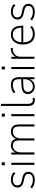

<svg xmlns="http://www.w3.org/2000/svg" viewBox="1626 -2371 753 4045"><g transform="rotate(-90 2002.5 -348.5)"><path d="M235 8Q202 8 169 1Q136 -6 108 -20Q80 -34 59 -52L80 -87Q104 -67 130 -55Q156 -43 183 -38Q210 -33 238 -33Q295 -33 328.5 -57Q362 -81 362 -123Q362 -159 340.5 -180.5Q319 -202 274 -211L194 -229Q135 -243 105 -274.5Q75 -306 75 -356Q75 -399 96 -430Q117 -461 154 -478Q191 -495 240 -495Q269 -495 299 -488Q329 -481 355 -467.5Q381 -454 399 -433L377 -399Q358 -419 335 -431Q312 -443 288 -449Q264 -455 240 -455Q185 -455 152 -429Q119 -403 119 -358Q119 -324 138 -302.5Q157 -281 200 -271L280 -253Q344 -239 375 -207.5Q406 -176 406 -125Q406 -85 385 -55Q364 -25 325.5 -8.5Q287 8 235 8Z M543 -623V-687H605V-623ZM552 0V-487H596V0Z M770 0V-487H812V-381H807Q818 -414 839.5 -439.5Q861 -465 891.5 -480Q922 -495 960 -495Q1017 -495 1054.5 -465.5Q1092 -436 1101 -381H1097Q1114 -430 1154 -462.5Q1194 -495 1255 -495Q1301 -495 1334.5 -477Q1368 -459 1386 -420.5Q1404 -382 1404 -320V0H1361V-315Q1361 -390 1335 -422.5Q1309 -455 1254 -455Q1211 -455 1178 -434.5Q1145 -414 1127 -377.5Q1109 -341 1109 -292V0H1066V-315Q1066 -390 1038 -422.5Q1010 -455 960 -455Q917 -455 884 -433.5Q851 -412 832.5 -375.5Q814 -339 814 -294V0Z M1568 -623V-687H1630V-623ZM1577 0V-487H1621V0Z M1913 8Q1855 8 1824 -28Q1793 -64 1793 -132V-705H1837V-137Q1837 -107 1844.5 -83Q1852 -59 1870 -45.5Q1888 -32 1917 -32Q1930 -32 1942.5 -34Q1955 -36 1964 -38L1962 2Q1948 5 1936.5 6.5Q1925 8 1913 8Z M2202 8Q2156 8 2120 -12Q2084 -32 2063.5 -64.5Q2043 -97 2043 -135Q2043 -189 2070.5 -220Q2098 -251 2157 -263.5Q2216 -276 2312 -276H2366V-237H2314Q2251 -237 2207.5 -232.5Q2164 -228 2138 -216.5Q2112 -205 2100.5 -185.5Q2089 -166 2089 -137Q2089 -89 2121.5 -60.5Q2154 -32 2204 -32Q2245 -32 2279.5 -54Q2314 -76 2335 -113.5Q2356 -151 2356 -198V-329Q2356 -394 2327.5 -424.5Q2299 -455 2239 -455Q2198 -455 2159.5 -442.5Q2121 -430 2081 -402L2061 -439Q2086 -457 2115.5 -469.5Q2145 -482 2176.5 -488.5Q2208 -495 2238 -495Q2290 -495 2326 -477.5Q2362 -460 2380.5 -423.5Q2399 -387 2399 -329V0H2357V-114H2362Q2351 -79 2328 -51.5Q2305 -24 2273 -8Q2241 8 2202 8Z M2561 -623V-687H2623V-623ZM2570 0V-487H2614V0Z M2786 0V-487H2828V-381H2824Q2842 -434 2882 -462.5Q2922 -491 2986 -496L3013 -498L3017 -458L2974 -454Q2907 -448 2868.5 -405Q2830 -362 2830 -296V0Z M3309 8Q3243 8 3193 -20Q3143 -48 3115.5 -103.5Q3088 -159 3088 -243Q3088 -319 3113.5 -375.5Q3139 -432 3186 -463.5Q3233 -495 3297 -495Q3359 -495 3401 -467Q3443 -439 3463.5 -386Q3484 -333 3484 -258V-235H3117V-274H3462L3444 -258Q3444 -356 3406.5 -406Q3369 -456 3296 -456Q3247 -456 3210 -431Q3173 -406 3153 -360Q3133 -314 3133 -248V-242Q3133 -172 3154.5 -125.5Q3176 -79 3215.5 -56Q3255 -33 3308 -33Q3347 -33 3384.5 -45Q3422 -57 3456 -89L3478 -55Q3446 -24 3401 -8Q3356 8 3309 8Z M3774 8Q3741 8 3708 1Q3675 -6 3647 -20Q3619 -34 3598 -52L3619 -87Q3643 -67 3669 -55Q3695 -43 3722 -38Q3749 -33 3777 -33Q3834 -33 3867.5 -57Q3901 -81 3901 -123Q3901 -159 3879.5 -180.5Q3858 -202 3813 -211L3733 -229Q3674 -243 3644 -274.5Q3614 -306 3614 -356Q3614 -399 3635 -430Q3656 -461 3693 -478Q3730 -495 3779 -495Q3808 -495 3838 -488Q3868 -481 3894 -467.5Q3920 -454 3938 -433L3916 -399Q3897 -419 3874 -431Q3851 -443 3827 -449Q3803 -455 3779 -455Q3724 -455 3691 -429Q3658 -403 3658 -358Q3658 -324 3677 -302.5Q3696 -281 3739 -271L3819 -253Q3883 -239 3914 -207.5Q3945 -176 3945 -125Q3945 -85 3924 -55Q3903 -25 3864.5 -8.5Q3826 8 3774 8Z"/></g></svg>

Font: Nunito Sans 10pt SemiCondensed ExtraLight
Style: Regular
Weight: 250
Width: 4
Designer: Vernon Adams
Foundry: Vernon Adams
Version: Version 3.101;gftools[0.9.27]